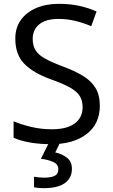

<svg xmlns="http://www.w3.org/2000/svg" viewBox="-20 -744 589 1004"><path d="M502 -191Q502 -96 433 -43Q364 10 247 10Q187 10 136 1Q85 -8 51 -24V-110Q87 -94 140.5 -81Q194 -68 251 -68Q331 -68 371.5 -99Q412 -130 412 -183Q412 -218 397 -242Q382 -266 345.5 -286.5Q309 -307 244 -330Q153 -363 106.5 -411Q60 -459 60 -542Q60 -599 89 -639.5Q118 -680 169.5 -702Q221 -724 288 -724Q347 -724 396 -713Q445 -702 485 -684L457 -607Q420 -623 376.5 -634Q333 -645 286 -645Q219 -645 185 -616.5Q151 -588 151 -541Q151 -505 166 -481Q181 -457 215 -438Q249 -419 307 -397Q370 -374 413.5 -347.5Q457 -321 479.5 -284Q502 -247 502 -191ZM356 139Q356 187 319 213.5Q282 240 208 240Q176 240 158 235V180Q167 182 182 183.5Q197 185 211 185Q247 185 266 175.5Q285 166 285 141Q285 115 258.5 103Q232 91 194 86L237 0H295L269 53Q305 61 330.5 81Q356 101 356 139Z"/></svg>

Font: Noto Sans Old Sogdian
Style: Regular
Weight: 400
Designer: Monotype Design Team
Foundry: Monotype Imaging Inc.
Version: Version 2.002; ttfautohint (v1.8.4.7-5d5b)